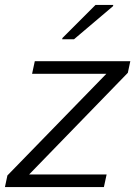

<svg xmlns="http://www.w3.org/2000/svg" viewBox="-22 -758 549 778"><path d="M-2 0 8 -47 409 -459H108L119 -510H506L496 -463L96 -51H410L399 0ZM230 -599 231 -604 365 -738H437L436 -733L278 -599Z"/></svg>

Font: Saira Thin Light
Style: Italic
Weight: 300
Italic angle: -12°
Version: Version 1.101